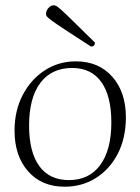

<svg xmlns="http://www.w3.org/2000/svg" viewBox="-20 -694 531 726"><path d="M224 12Q138 12 86.5 -46Q35 -104 35 -200Q35 -275 65.5 -334Q96 -393 148.5 -427.5Q201 -462 267 -462Q353 -462 404.5 -404Q456 -346 456 -250Q456 -173 426 -114Q396 -55 343.5 -21.5Q291 12 224 12ZM241 -13Q317 -13 359 -70Q401 -127 401 -231Q401 -331 363 -384Q325 -437 253 -437Q175 -437 132.5 -380.5Q90 -324 90 -219Q90 -119 128.5 -66Q167 -13 241 -13ZM324 -518Q262 -558 227 -581Q192 -604 176.5 -615.5Q161 -627 157.5 -631.5Q154 -636 154 -641Q154 -653 163 -663.5Q172 -674 183 -674Q188 -674 193.5 -671Q199 -668 213.5 -655Q228 -642 257.5 -613Q287 -584 339 -533Q339 -518 324 -518Z"/></svg>

Font: Petrona ExtraLight
Style: Regular
Weight: 200
Designer: Ringo R. Seeber
Foundry: Ringo R. Seeber
Version: Version 2.001; ttfautohint (v1.8.3)